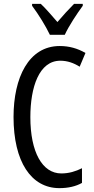

<svg xmlns="http://www.w3.org/2000/svg" viewBox="-20 -963 486 993"><path d="M238 -783H315C336 -829 378 -892 408 -933V-943H363C329 -908 311 -889 277 -849C247 -883 216 -920 191 -943H146V-933C181 -886 217 -827 238 -783ZM292 -649C329 -649 362 -637 392 -618L422 -689C381 -713 337 -725 289 -725C128 -725 50 -561 50 -358C50 -127 141 10 287 10C333 10 372 1 404 -17V-93C372 -77 337 -66 297 -66C199 -66 137 -176 137 -357C137 -512 182 -649 292 -649Z"/></svg>

Font: Noto Sans Arabic ExtCond
Style: Regular
Weight: 400
Width: 2
Designer: Monotype Design Team, Nadine Chahine, Nizar Qandah and Khaled Hosny
Foundry: Monotype Imaging Inc.
Version: Version 2.012